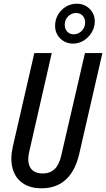

<svg xmlns="http://www.w3.org/2000/svg" viewBox="-20 -1006 572 1035"><path d="M204 9Q142 9 102 -19Q62 -47 48 -97.5Q34 -148 49 -215L165 -720H259L138 -190Q129 -153 134.5 -126Q140 -99 159 -85Q178 -71 210 -71Q251 -71 275.5 -95.5Q300 -120 311 -171L438 -720H532L407 -176Q386 -85 335 -38Q284 9 204 9ZM374 -771Q333 -771 305 -798.5Q277 -826 277 -867Q277 -900 293 -927Q309 -954 335.5 -970Q362 -986 393 -986Q435 -986 463 -958.5Q491 -931 491 -890Q491 -859 474.5 -831.5Q458 -804 431.5 -787.5Q405 -771 374 -771ZM377 -821Q402 -821 420.5 -839.5Q439 -858 439 -885Q439 -907 425.5 -921.5Q412 -936 390 -936Q366 -936 347.5 -918Q329 -900 329 -872Q329 -850 342.5 -835.5Q356 -821 377 -821Z"/></svg>

Font: Instrument Sans Condensed Medium
Style: Italic
Weight: 500
Width: 3
Italic angle: -13°
Designer: Rodrigo Fuenzalida
Foundry: fragTYPE
Version: Version 1.000;gftools[0.9.28]